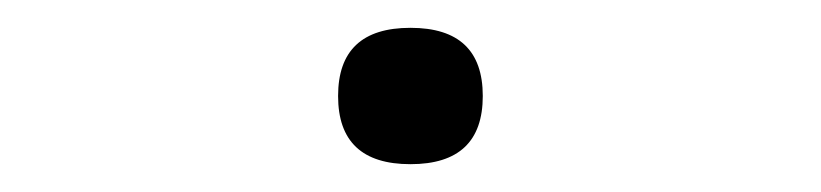

<svg xmlns="http://www.w3.org/2000/svg" viewBox="-20 -118 590 138"><path d="M327 -49Q327 0 275 0Q223 0 223 -49Q223 -98 275 -98Q327 -98 327 -49Z"/></svg>

Font: Syne Mono
Style: Regular
Weight: 400
Monospace: yes
Designer: Lucas Descroix
Foundry: Bonjour Monde
Version: Version 2.000; ttfautohint (v1.8.3)